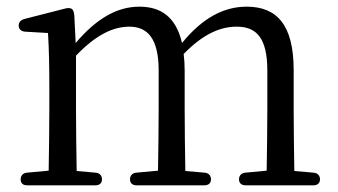

<svg xmlns="http://www.w3.org/2000/svg" viewBox="-20 -552 1013 576"><path d="M42 -14C42 -2 49 4 62 4H266C279 4 286 -3 286 -14C286 -25 279 -33 267 -34L210 -39C209 -95 208 -175 208 -228V-385C269 -449 321 -472 368 -472C423 -472 456 -436 456 -340V-228C456 -173 455 -95 454 -40L389 -34C377 -33 370 -25 370 -14C370 -3 377 4 390 4H593C606 4 613 -3 613 -14C613 -25 606 -33 594 -34L536 -39C535 -94 534 -173 534 -228V-340C534 -358 533 -375 531 -390C591 -452 643 -472 690 -472C749 -472 782 -439 782 -340V-228C782 -173 781 -95 780 -40L716 -34C704 -33 697 -25 697 -14C697 -3 704 4 717 4H920C933 4 940 -3 940 -14C940 -25 933 -33 921 -34L863 -39C862 -94 861 -173 861 -228V-342C861 -478 810 -532 720 -532C652 -532 588 -499 526 -423C508 -501 463 -532 398 -532C331 -532 269 -496 207 -423L203 -505C202 -516 200 -521 196 -525C192 -528 184 -529 174 -526L53 -495C42 -492 36 -485 36 -475C36 -465 43 -458 55 -457L124 -453C127 -404 128 -354 128 -288V-228C128 -175 127 -95 126 -40L61 -34C49 -33 42 -25 42 -14Z"/></svg>

Font: 寒蝉锦书宋
Style: Regular
Weight: 400
Designer: 寒蝉锦书宋{Warren} 思源宋体{Ryoko NISHIZUKA 西塚涼子 (kana & ideographs); Frank Grießhammer (Latin, Greek & Cyrillic); Wenlong ZHANG 
Foundry: Adobe & ChillType
Version: Version 2.000;Glyphs 3.1.1 (3135)